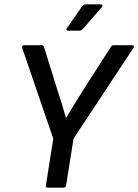

<svg xmlns="http://www.w3.org/2000/svg" viewBox="-20 -863 636 883"><path d="M200 0Q189 0 191 -10L225 -225L82 -643Q81 -648 83.5 -651.5Q86 -655 91 -655H171Q180 -655 183 -645L243 -452Q254 -420 264 -387Q274 -354 283 -322H285Q304 -354 323.5 -386Q343 -418 364 -451L489 -646Q494 -655 502 -655H588Q594 -655 595.5 -651.5Q597 -648 594 -643L318 -225L284 -10Q282 0 272 0ZM293 -722Q288 -722 286 -725.5Q284 -729 288 -734L357 -833Q364 -843 375 -843H443Q449 -843 451 -839Q453 -835 448 -830L363 -732Q354 -722 346 -722Z"/></svg>

Font: Sofia Sans Medium
Style: Italic
Weight: 500
Italic angle: -9°
Version: Version 4.101